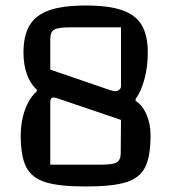

<svg xmlns="http://www.w3.org/2000/svg" viewBox="-20 -660 620 695"><path d="M515 -469Q515 -419 503 -374Q491 -329 471 -302V-295Q496 -279 510.5 -245Q525 -211 525 -171Q525 -94 505.5 -55Q486 -16 437 -0.5Q388 15 291 15Q194 15 144.5 -0.5Q95 -16 75 -55Q55 -94 55 -171Q55 -221 71 -264Q87 -307 113 -329V-336Q90 -356 77.5 -391Q65 -426 65 -469Q65 -532 87.5 -569Q110 -606 159 -623Q208 -640 291 -640Q374 -640 422.5 -623Q471 -606 493 -569Q515 -532 515 -469ZM395 -330Q405 -330 411.5 -335Q418 -340 418 -348V-561H232Q190 -561 176 -552.5Q162 -544 162 -519V-408L378 -334Q392 -330 395 -330ZM174 -307Q162 -307 162 -290V-64H347Q389 -64 403 -72.5Q417 -81 417 -106L418 -226L197 -301Q182 -307 174 -307Z"/></svg>

Font: Changa
Style: Regular
Weight: 400
Designer: Eduardo Rodriguez Tunni
Foundry: Eduardo Rodriguez Tunni
Version: Version 2.002; ttfautohint (v1.5.10-5e6f)